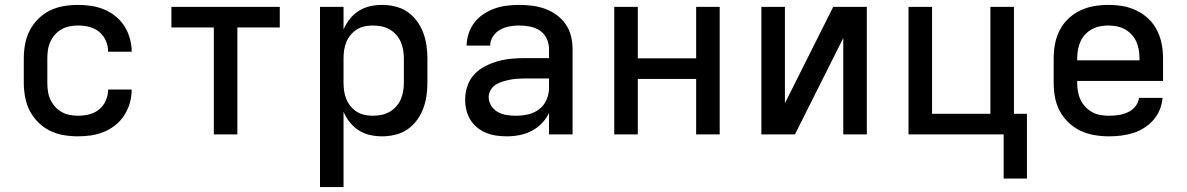

<svg xmlns="http://www.w3.org/2000/svg" viewBox="-20 -548 4840 783"><path d="M298 8Q268 8 239 3Q210 -2 183.5 -15Q157 -28 136 -49Q115 -70 101.5 -96Q88 -122 82.5 -151.5Q77 -181 77 -210V-310Q77 -339 82.5 -368.5Q88 -398 101.5 -424Q115 -450 136 -471Q157 -492 183.5 -505Q210 -518 239 -523Q268 -528 298 -528Q325 -528 352 -524Q379 -520 404.5 -509.5Q430 -499 451.5 -481.5Q473 -464 487.5 -441Q502 -418 509.5 -391.5Q517 -365 517 -338V-337H421Q421 -360 411.5 -382Q402 -404 384 -418.5Q366 -433 343.5 -438.5Q321 -444 298 -444Q280 -444 263 -440.5Q246 -437 231 -428.5Q216 -420 204.5 -407Q193 -394 185.5 -378Q178 -362 175.5 -344.5Q173 -327 173 -310V-210Q173 -193 175.5 -175.5Q178 -158 185.5 -142Q193 -126 204.5 -113Q216 -100 231 -91.5Q246 -83 263 -79.5Q280 -76 298 -76Q321 -76 343.5 -81.5Q366 -87 384 -101.5Q402 -116 411.5 -138Q421 -160 421 -183H517V-182Q517 -155 509.5 -128.5Q502 -102 487.5 -79Q473 -56 451.5 -38.5Q430 -21 404.5 -10.5Q379 0 352 4Q325 8 298 8Z M852 0V-436H679V-520H1121V-436H948V0Z M1285 215V-520H1381V-428Q1391 -451 1406.5 -470.5Q1422 -490 1443 -503.5Q1464 -517 1488.5 -522.5Q1513 -528 1538 -528Q1565 -528 1592 -521.5Q1619 -515 1641 -500Q1663 -485 1679.5 -463Q1696 -441 1705.5 -416Q1715 -391 1719 -364Q1723 -337 1723 -310V-210Q1723 -183 1719 -156Q1715 -129 1705.5 -104Q1696 -79 1679.5 -57Q1663 -35 1641 -20Q1619 -5 1592 1.5Q1565 8 1538 8Q1513 8 1488.5 2.5Q1464 -3 1443 -16.5Q1422 -30 1406.5 -49.5Q1391 -69 1381 -92V215ZM1501 -76Q1518 -76 1535.5 -79.5Q1553 -83 1568 -91.5Q1583 -100 1595 -113Q1607 -126 1614 -142Q1621 -158 1624 -175.5Q1627 -193 1627 -210V-310Q1627 -327 1624 -344.5Q1621 -362 1614 -378Q1607 -394 1595 -407Q1583 -420 1568 -428.5Q1553 -437 1535.5 -440.5Q1518 -444 1501 -444Q1484 -444 1467 -440.5Q1450 -437 1435.5 -428Q1421 -419 1410 -405.5Q1399 -392 1392.5 -376.5Q1386 -361 1383.5 -344Q1381 -327 1381 -310V-210Q1381 -193 1383.5 -176Q1386 -159 1392.5 -143.5Q1399 -128 1410 -114.5Q1421 -101 1435.5 -92Q1450 -83 1467 -79.5Q1484 -76 1501 -76Z M2047 8Q2026 8 2004.5 5Q1983 2 1963 -6Q1943 -14 1926 -28Q1909 -42 1898 -60Q1887 -78 1882 -99Q1877 -120 1877 -142Q1877 -170 1886 -197Q1895 -224 1914 -244.5Q1933 -265 1958.5 -278Q1984 -291 2011 -298.5Q2038 -306 2065.5 -308.5Q2093 -311 2121 -311H2219V-348Q2219 -370 2209.5 -390.5Q2200 -411 2182 -423Q2164 -435 2142 -439.5Q2120 -444 2098 -444Q2078 -444 2058 -440.5Q2038 -437 2020 -427Q2002 -417 1990.5 -399.5Q1979 -382 1979 -362H1883Q1883 -387 1891.5 -412Q1900 -437 1915.5 -457Q1931 -477 1952.5 -491Q1974 -505 1998 -513.5Q2022 -522 2047.5 -525Q2073 -528 2098 -528Q2125 -528 2151.5 -524.5Q2178 -521 2203 -512Q2228 -503 2250 -487Q2272 -471 2287 -449Q2302 -427 2308.5 -401Q2315 -375 2315 -348V0H2219V-87Q2207 -63 2189 -44.5Q2171 -26 2147.5 -14Q2124 -2 2098.5 3Q2073 8 2047 8ZM2084 -76Q2109 -76 2133.5 -81.5Q2158 -87 2178 -102Q2198 -117 2208.5 -140.5Q2219 -164 2219 -189V-228H2121Q2106 -228 2090.5 -227Q2075 -226 2060 -223Q2045 -220 2030 -215.5Q2015 -211 2002 -203Q1989 -195 1981 -181Q1973 -167 1973 -152Q1973 -133 1983.5 -116.5Q1994 -100 2010.5 -91Q2027 -82 2046 -79Q2065 -76 2084 -76Z M2485 0V-520H2581V-310H2819V-520H2915V0H2819V-226H2581V0Z M3085 0V-520H3181V-127L3378 -520H3515V0H3419V-393L3222 0Z M4168 180H4073V0H3685V-520H3781V-84H4019V-520H4115V-84H4168Z M4503 8Q4473 8 4443.5 3Q4414 -2 4387 -14.5Q4360 -27 4338 -48Q4316 -69 4302 -95Q4288 -121 4282.5 -150.5Q4277 -180 4277 -210V-310Q4277 -340 4282.5 -369Q4288 -398 4301.5 -424.5Q4315 -451 4336.5 -471.5Q4358 -492 4385 -505Q4412 -518 4441 -523Q4470 -528 4500 -528Q4530 -528 4559 -523Q4588 -518 4615 -505Q4642 -492 4663.5 -471.5Q4685 -451 4698.5 -424.5Q4712 -398 4717.5 -369Q4723 -340 4723 -310V-218H4373V-210Q4373 -192 4376 -174.5Q4379 -157 4386.5 -141Q4394 -125 4406.5 -112Q4419 -99 4434.5 -90.5Q4450 -82 4467.5 -79Q4485 -76 4503 -76Q4522 -76 4541.5 -79Q4561 -82 4579 -90Q4597 -98 4610 -114Q4623 -130 4625 -149H4721Q4719 -124 4709.5 -100.5Q4700 -77 4683.5 -58.5Q4667 -40 4646 -26.5Q4625 -13 4601 -5.5Q4577 2 4552 5Q4527 8 4503 8ZM4373 -302H4627V-310Q4627 -328 4624 -345Q4621 -362 4614 -378Q4607 -394 4595 -407Q4583 -420 4567.5 -428.5Q4552 -437 4535 -440.5Q4518 -444 4500 -444Q4482 -444 4465 -440.5Q4448 -437 4432.5 -428.5Q4417 -420 4405 -407Q4393 -394 4386 -378Q4379 -362 4376 -345Q4373 -328 4373 -310Z"/></svg>

Font: Iosevka Aile Medium
Style: Regular
Weight: 500
Designer: Belleve Invis
Foundry: Belleve Invis
Version: Version 27.3.5; ttfautohint (v1.8.4)